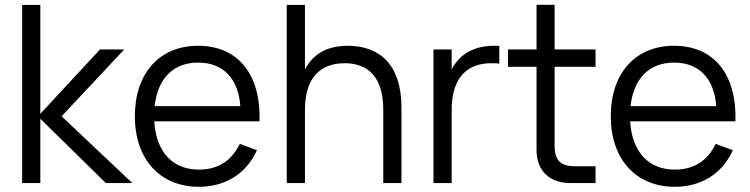

<svg xmlns="http://www.w3.org/2000/svg" viewBox="-20 -740 3033 776"><path d="M69.5 0H143V-260L408 0H515L229 -270L482 -540H384L143 -280V-720H69.5Z M783.5 -54.5C677.5 -54.5 610.5 -126.5 603.5 -249.5H1029C1034.5 -439.5 942.5 -555 780.5 -555C625 -555 525 -444.5 525 -270C525 -96.5 627 15 783.5 15C891 15 975.5 -38 1018.5 -133L949 -158.5C917 -92.5 864 -54.5 783.5 -54.5ZM605 -311C617 -422.5 680.5 -487 780.5 -487C881.5 -487 942.5 -424 951.5 -311Z M1529 0H1602.5V-306.5C1602.5 -477.5 1515.5 -555 1385 -555C1286.5 -555 1237.5 -507.5 1212.5 -459.5V-720H1139V0H1212.5V-296.5C1212.5 -431 1280 -484.5 1372.5 -484.5C1466 -484.5 1529 -430.5 1529 -296.5Z M1998 -554.5C1991 -555 1985 -555 1978 -555C1879.5 -555 1830.5 -507.5 1805.5 -459.5V-540H1732V0H1805.5V-296.5C1805.5 -431 1873 -484.5 1965.5 -484.5C1978 -484.5 1988.5 -484.5 1998 -482.5Z M2033 -470H2148.5V-133.5C2148.5 -50.5 2200.5 0 2286.5 0H2387V-68H2306C2244.5 -68 2221.5 -91.5 2221.5 -153.5V-470H2387V-540H2221.5V-720.5H2148.5V-540H2033Z M2707 -54.5C2601 -54.5 2534 -126.5 2527 -249.5H2952.5C2958 -439.5 2866 -555 2704 -555C2548.5 -555 2448.5 -444.5 2448.5 -270C2448.5 -96.5 2550.5 15 2707 15C2814.5 15 2899 -38 2942 -133L2872.5 -158.5C2840.5 -92.5 2787.5 -54.5 2707 -54.5ZM2528.5 -311C2540.5 -422.5 2604 -487 2704 -487C2805 -487 2866 -424 2875 -311Z"/></svg>

Font: Vela Sans
Style: Regular
Weight: 400
Designer: Principal design: Mikhail Sharanda - project Manrope.
Design modification: Ravid Balaliev
Foundry: Mikhail Sharanda
Version: Version 1.001